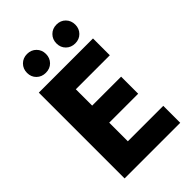

<svg xmlns="http://www.w3.org/2000/svg" viewBox="-268 -1027 1130 1130"><g transform="rotate(-45 297.0 -462.0)"><path d="M73 -714H524V-574H241V-438H482V-296H241V-141H536V0H73ZM351 -845Q351 -879 373.5 -901.5Q396 -924 430 -924Q464 -924 486 -901.5Q508 -879 508 -845Q508 -812 486 -789.5Q464 -767 430 -767Q396 -767 373.5 -789Q351 -811 351 -845ZM106 -845Q106 -879 128.5 -901.5Q151 -924 185 -924Q219 -924 241.5 -901.5Q264 -879 264 -845Q264 -812 242 -789.5Q220 -767 185 -767Q151 -767 128.5 -789Q106 -811 106 -845Z"/></g></svg>

Font: Nebula Sans Bold
Style: Regular
Weight: 700
Designer: Paul D. Hunt for Adobe (as Source Sans)
Foundry: Nebula Entertainment & Broadcasting LLC
Version: Version 1.010